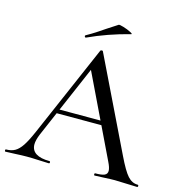

<svg xmlns="http://www.w3.org/2000/svg" viewBox="-119 -890 942 994"><g transform="rotate(15 352.0 -393.5)"><path d="M199 -283H471L478 -261H187ZM704 0Q685 0 645 -2Q603 -4 585 -4Q562 -4 528 -2Q494 0 477 0Q473 0 473 -6Q473 -12 477 -12Q511 -12 526 -18.5Q541 -25 541 -42Q541 -59 526 -89L311 -536L343 -584L148 -132Q134 -98 134 -76Q134 -44 159 -28Q184 -12 231 -12Q236 -12 236 -6Q236 0 231 0Q213 0 179 -2Q141 -4 113 -4Q87 -4 51 -2Q19 0 -1 0Q-5 0 -5 -6Q-5 -12 -1 -12Q27 -12 46.5 -23Q66 -34 84 -61Q102 -88 125 -141L338 -632Q339 -635 345 -635.5Q351 -636 352 -632L592 -137Q627 -64 650.5 -38Q674 -12 704 -12Q709 -12 709 -6Q709 0 704 0ZM247 -678Q243 -678 241.5 -682.5Q240 -687 243 -689Q272 -705 301.5 -724.5Q331 -744 338 -749L395 -786Q399 -789 422 -782Q445 -775 462 -766Q479 -757 470 -756Q352 -726 248 -678Z"/></g></svg>

Font: Cormorant Garamond Medium
Style: Regular
Weight: 500
Designer: Christian Thalmann (Catharsis Fonts)
Foundry: Catharsis Fonts
Version: Version 4.000